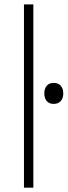

<svg xmlns="http://www.w3.org/2000/svg" viewBox="-20 -860 310 880"><path d="M132.8 -839.8V0H89.8V-839.8ZM270 -432.1Q270 -409.7 258.3 -396.7Q246.6 -383.8 226.1 -383.8Q205.6 -383.8 194.3 -396.7Q183.1 -409.7 183.1 -432.1Q183.1 -454.1 194.3 -467Q205.6 -480 226.1 -480Q247.1 -480 258.5 -467Q270 -454.1 270 -432.1Z"/></svg>

Font: Sinkin Sans 200 X Light
Style: Regular
Weight: 200
Designer: Keith Bates
Foundry: K-Type
Version: Sinkin Sans (version 1.0)  by Keith Bates   •   © 2014   www